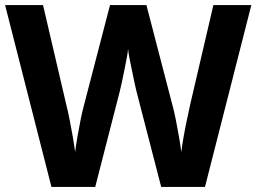

<svg xmlns="http://www.w3.org/2000/svg" viewBox="-20 -734 1007 754"><path d="M967 -714 785 0H613L516 -375Q513 -386 508.5 -408Q504 -430 498.5 -456Q493 -482 488.5 -505Q484 -528 483 -542Q482 -528 477.5 -505Q473 -482 468 -456.5Q463 -431 458 -408.5Q453 -386 450 -374L354 0H182L0 -714H149L240 -324Q246 -301 253 -266Q260 -231 266 -196Q272 -161 275 -137Q278 -162 284 -196.5Q290 -231 296.5 -263.5Q303 -296 308 -314L412 -714H555L659 -314Q664 -296 670.5 -263.5Q677 -231 683 -196Q689 -161 692 -137Q695 -162 701 -196.5Q707 -231 714.5 -265.5Q722 -300 727 -324L818 -714Z"/></svg>

Font: Noto Sans
Style: Bold
Weight: 700
Designer: Monotype Design Team
Foundry: Monotype Imaging Inc.
Version: Version 2.000;GOOG;noto-source:20170915:90ef993387c0; ttfaut